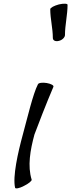

<svg xmlns="http://www.w3.org/2000/svg" viewBox="-20 -998 387 1043"><path d="M253 -948C253 -895 267 -845 267 -792C267 -778 281 -771 300 -776C318 -780 333 -795 333 -808C333 -862 347 -918 347 -972C347 -979 326 -980 300 -974C274 -967 253 -956 253 -948ZM186 -540C159 -488 129 -358 104 -267C77 -168 48 -38 62 22C64 29 86 25 110 12C135 0 154 -16 152 -22C129 -96 144 -182 167 -267C184 -313 233 -440 270 -526C274 -534 257 -543 234 -547C211 -551 189 -548 186 -540Z"/></svg>

Font: Nupuram Condensed Oblique
Style: Regular
Weight: 400
Width: 3
Designer: Santhosh Thottingal (santhosh.thottingal@gmail.com)
Foundry: SMC
Version: Version 1.000